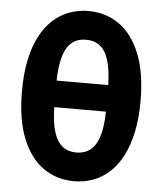

<svg xmlns="http://www.w3.org/2000/svg" viewBox="-53 -782 714 843"><g transform="rotate(5 304.0 -360.0)"><path d="M303.5 15Q228 15 169 -26.2Q110 -67.5 76.2 -150.8Q42.5 -234 42.5 -360Q42.5 -436 55 -496.2Q67.5 -556.5 90.8 -601.2Q114 -646 146.5 -675.8Q179 -705.5 218.8 -720.2Q258.5 -735 303.5 -735Q379.5 -735 438.2 -694Q497 -653 531 -569.8Q565 -486.5 565 -360Q565 -284.5 552.2 -224.2Q539.5 -164 516.2 -119Q493 -74 460.8 -44.2Q428.5 -14.5 388.8 0.2Q349 15 303.5 15ZM303.5 -111.5Q360.5 -111.5 388.2 -157.8Q416 -204 417.5 -301.5H190Q191 -236.5 203.8 -194.2Q216.5 -152 241.2 -131.8Q266 -111.5 303.5 -111.5ZM190 -418.5H417.5Q416 -483.5 403.5 -525.8Q391 -568 366.2 -588.2Q341.5 -608.5 303.5 -608.5Q247 -608.5 219.5 -562.5Q192 -516.5 190 -418.5Z"/></g></svg>

Font: Geologica Thin Roman SemiBold
Style: Regular
Weight: 600
Version: Version 1.010;gftools[0.9.28]